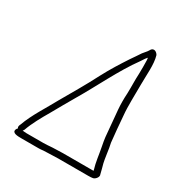

<svg xmlns="http://www.w3.org/2000/svg" viewBox="-172 -824 938 991"><g transform="rotate(30 297.0 -329.0)"><path d="M258.8 1 230.3 3C222.2 3.7 214.1 4 206.1 4H105.1C99.7 4 94.8 3.7 90.3 3C87.6 3 84.7 2.7 81.5 2C84.2 -0.7 86.1 -3.3 87.4 -6C104.4 -53.8 131.6 -101.9 157.9 -147C183.3 -191.1 206.5 -234.4 232 -277C298 -387.6 356.1 -513.3 428.3 -612C439.7 -629 442.4 -634.8 453.4 -647C454.3 -642.3 454.9 -637.7 455.1 -633C455.6 -607.4 456.1 -580.2 455.2 -551C452.9 -510.8 455.1 -482.4 453.7 -436C448.8 -355.6 457 -320 462.6 -245C467.8 -185.2 467.8 -176.5 477 -130C485.4 -87.7 489.4 -44.1 501.4 -6C501.4 -3.3 501.7 -1.7 502.2 -1H321.2C299.2 -1 278 1 258.8 1ZM312.9 35H491.9C503.3 35 512.4 34.3 519.4 33C532 30 548.8 10.8 541.7 -3C536.5 -22.2 532.7 -41.6 526.9 -60C521.1 -85.5 517.9 -116.7 513.2 -144L507.7 -172C503.7 -204 496.3 -290.5 493.5 -327C488.4 -377.1 491.5 -452.1 491.5 -509C491.5 -567.9 499.1 -632.3 485 -680C479.5 -692.7 455.6 -712.3 440.7 -683C434.3 -671.7 422.6 -661 415.3 -651C404.9 -633.9 388.3 -612 375.9 -593C342.8 -542.3 316 -500.6 285 -442C248.1 -369.4 202.6 -292.8 164.2 -226C130.1 -162.3 81.4 -89.6 56.6 -20C51.8 -10.1 49.5 -3.3 54.8 5C51.6 7.7 49.1 11 47.5 15C38.2 39.9 73.8 40 96.8 40H197.8C207.1 40 216.3 39.3 225.2 38C233.9 38 242.6 37.7 251.5 37C269.8 37 291.5 35 312.9 35Z"/></g></svg>

Font: HoneyBee
Style: LitIt
Weight: 300
Foundry: Cannot Into Space Fonts
Version: Version 0.89